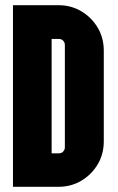

<svg xmlns="http://www.w3.org/2000/svg" viewBox="-20 -720 454 740"><path d="M30 0V-700H205Q254 -700 293.5 -676.5Q333 -653 356.5 -613.5Q380 -574 380 -525V-175Q380 -126 356.5 -86.5Q333 -47 293.5 -23.5Q254 0 205 0ZM179 -129H207Q217 -129 223.5 -136Q230 -143 230 -152V-547Q230 -556 223.5 -563Q217 -570 207 -570H179Z"/></svg>

Font: Vina Sans
Style: Regular
Weight: 400
Designer: Andree Nguyen
Foundry: Nguyen Type Foundry
Version: Version 1.002; ttfautohint (v1.8.4.7-5d5b);gftools[0.9.28]